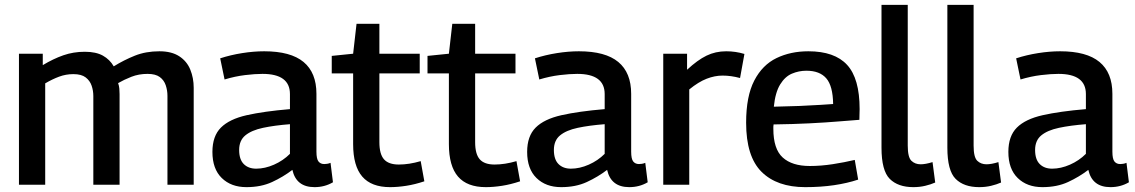

<svg xmlns="http://www.w3.org/2000/svg" viewBox="-20 -760 4668 790"><path d="M58 0V-539H156V-492Q199 -518 240.5 -532.5Q282 -547 329 -547Q375 -547 403.5 -531Q432 -515 448 -487Q490 -513 535 -531Q580 -549 636 -549Q686 -549 717.5 -528.5Q749 -508 763 -473.5Q777 -439 777 -399V0H669V-366Q669 -388 662 -409Q655 -430 637.5 -443Q620 -456 587 -456Q551 -456 520.5 -444Q490 -432 466 -418Q470 -407 471 -395.5Q472 -384 472 -373V0H364V-365Q364 -387 357 -407.5Q350 -428 332.5 -441.5Q315 -455 282 -455Q251 -455 223 -444.5Q195 -434 166 -417V0Z M854 -135Q854 -200 889 -235Q924 -270 995 -286Q1066 -302 1173 -311V-373Q1173 -456 1060 -456Q1029 -456 988 -451Q947 -446 904 -433L886 -520Q929 -534 976.5 -541.5Q1024 -549 1067 -549Q1176 -549 1229 -505Q1282 -461 1282 -374V-136Q1282 -106 1290.5 -95.5Q1299 -85 1314 -85Q1319 -85 1326 -86Q1333 -87 1340 -90L1350 -10Q1316 10 1274 10Q1199 10 1183 -61Q1145 -32 1099.5 -11Q1054 10 994 10Q931 10 892.5 -27.5Q854 -65 854 -135ZM964 -143Q964 -104 983 -85Q1002 -66 1034 -66Q1070 -66 1107.5 -82.5Q1145 -99 1173 -127V-249Q1109 -244 1062 -234Q1015 -224 989.5 -203Q964 -182 964 -143Z M1585 10Q1508 10 1470.5 -33.5Q1433 -77 1433 -167V-458H1345V-530L1433 -539L1447 -662H1541V-539H1707V-458H1541V-175Q1541 -126 1560 -104.5Q1579 -83 1621 -83Q1642 -83 1664.5 -86.5Q1687 -90 1711 -97L1726 -14Q1687 -1 1651.5 4.5Q1616 10 1585 10Z M1979 10Q1902 10 1864.5 -33.5Q1827 -77 1827 -167V-458H1739V-530L1827 -539L1841 -662H1935V-539H2101V-458H1935V-175Q1935 -126 1954 -104.5Q1973 -83 2015 -83Q2036 -83 2058.5 -86.5Q2081 -90 2105 -97L2120 -14Q2081 -1 2045.5 4.5Q2010 10 1979 10Z M2149 -135Q2149 -200 2184 -235Q2219 -270 2290 -286Q2361 -302 2468 -311V-373Q2468 -456 2355 -456Q2324 -456 2283 -451Q2242 -446 2199 -433L2181 -520Q2224 -534 2271.5 -541.5Q2319 -549 2362 -549Q2471 -549 2524 -505Q2577 -461 2577 -374V-136Q2577 -106 2585.5 -95.5Q2594 -85 2609 -85Q2614 -85 2621 -86Q2628 -87 2635 -90L2645 -10Q2611 10 2569 10Q2494 10 2478 -61Q2440 -32 2394.5 -11Q2349 10 2289 10Q2226 10 2187.5 -27.5Q2149 -65 2149 -135ZM2259 -143Q2259 -104 2278 -85Q2297 -66 2329 -66Q2365 -66 2402.5 -82.5Q2440 -99 2468 -127V-249Q2404 -244 2357 -234Q2310 -224 2284.5 -203Q2259 -182 2259 -143Z M2807 -539V-473Q2850 -513 2887 -531Q2924 -549 2968 -549Q3007 -549 3043 -538L3025 -439Q2988 -449 2953 -449Q2921 -449 2887.5 -436Q2854 -423 2816 -392V0H2709V-539Z M3293 10Q3177 10 3113.5 -53Q3050 -116 3050 -255Q3050 -364 3083.5 -428.5Q3117 -493 3175 -521Q3233 -549 3306 -549Q3414 -549 3465.5 -493Q3517 -437 3517 -311Q3517 -304 3516.5 -291Q3516 -278 3516 -267Q3486 -265 3433 -260.5Q3380 -256 3310.5 -252.5Q3241 -249 3163 -248Q3162 -243 3162 -239Q3162 -235 3162 -230Q3162 -147 3200.5 -112Q3239 -77 3312 -77Q3358 -77 3406.5 -84.5Q3455 -92 3497 -102L3511 -21Q3466 -6 3411.5 2Q3357 10 3293 10ZM3164 -321Q3219 -322 3269 -324Q3319 -326 3355.5 -328.5Q3392 -331 3408 -332Q3407 -406 3380 -437.5Q3353 -469 3298 -469Q3267 -469 3238.5 -457Q3210 -445 3190 -412.5Q3170 -380 3164 -321Z M3715 -740V-161Q3715 -113 3730 -98.5Q3745 -84 3768 -84Q3788 -84 3817 -93L3828 -9Q3810 -1 3787 4.5Q3764 10 3738 10Q3675 10 3641 -24Q3607 -58 3607 -152V-740Z M3986 -740V-161Q3986 -113 4001 -98.5Q4016 -84 4039 -84Q4059 -84 4088 -93L4099 -9Q4081 -1 4058 4.5Q4035 10 4009 10Q3946 10 3912 -24Q3878 -58 3878 -152V-740Z M4129 -135Q4129 -200 4164 -235Q4199 -270 4270 -286Q4341 -302 4448 -311V-373Q4448 -456 4335 -456Q4304 -456 4263 -451Q4222 -446 4179 -433L4161 -520Q4204 -534 4251.5 -541.5Q4299 -549 4342 -549Q4451 -549 4504 -505Q4557 -461 4557 -374V-136Q4557 -106 4565.5 -95.5Q4574 -85 4589 -85Q4594 -85 4601 -86Q4608 -87 4615 -90L4625 -10Q4591 10 4549 10Q4474 10 4458 -61Q4420 -32 4374.5 -11Q4329 10 4269 10Q4206 10 4167.5 -27.5Q4129 -65 4129 -135ZM4239 -143Q4239 -104 4258 -85Q4277 -66 4309 -66Q4345 -66 4382.5 -82.5Q4420 -99 4448 -127V-249Q4384 -244 4337 -234Q4290 -224 4264.5 -203Q4239 -182 4239 -143Z"/></svg>

Font: Georama Medium
Style: Regular
Weight: 500
Designer: Jean-Baptiste Levee
Foundry: Production Type
Version: Version 1.000